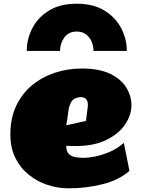

<svg xmlns="http://www.w3.org/2000/svg" viewBox="-20 -1002 775 1040"><path d="M352.1 18.1Q293 18.1 236.8 -0.5Q180.7 -19 135.3 -55.9Q89.8 -92.8 63 -147Q36.1 -201.2 36.1 -272.9Q36.1 -362.3 68.1 -429.4Q100.1 -496.6 154.8 -541.3Q209.5 -585.9 278.8 -608.4Q348.1 -630.9 422.9 -630.9Q517.6 -630.9 576.9 -602.1Q636.2 -573.2 664.1 -527.8Q691.9 -482.4 691.9 -432.1Q691.9 -377.9 657.2 -327.1Q622.6 -276.4 555.4 -243.7Q488.3 -210.9 390.1 -210.9Q380.9 -210.9 365.5 -211.2Q350.1 -211.4 338.9 -211.9Q338.9 -181.2 353.5 -167.5Q368.2 -153.8 390.4 -150.4Q412.6 -147 435.1 -147Q455.1 -147 491.5 -153.6Q527.8 -160.2 570.3 -177.7Q612.8 -195.3 650.9 -228L681.2 -76.2Q623.5 -26.4 535.4 -4.2Q447.3 18.1 352.1 18.1ZM338.9 -323.2 445.8 -347.2 455.1 -421.9Q455.1 -424.8 455.6 -427.5Q456.1 -430.2 456.1 -433.1Q456.1 -476.1 416 -476.1Q381.3 -473.1 367.7 -452.4Q354 -431.6 350.1 -398.2Q346.2 -364.7 338.9 -323.2ZM486.3 -726.1Q486.3 -752 476.3 -776.1Q466.3 -800.3 446.3 -815.7Q426.3 -831.1 396 -831.1Q351.6 -831.1 328.4 -798.8Q305.2 -766.6 305.2 -726.1H125Q125 -791 155.3 -849.6Q185.5 -908.2 245.8 -945.1Q306.2 -981.9 396 -981.9Q485.8 -981.9 545.9 -944.8Q606 -907.7 636.5 -849.1Q667 -790.5 667 -726.1Z"/></svg>

Font: Rammetto One
Style: Regular
Weight: 400
Designer: Vernon Adams
Foundry: Vernon Adams
Version: Version 1.100; ttfautohint (v1.8.4.7-5d5b)